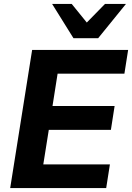

<svg xmlns="http://www.w3.org/2000/svg" viewBox="-20 -960 674 980"><path d="M32 0 144 -705H634L615 -584H274L248 -419H565L546 -297H229L201 -121H541L522 0ZM355 -765 246 -940H346L423 -845L516 -940H623L481 -765Z"/></svg>

Font: Mulish ExtraBold
Style: Italic
Weight: 800
Italic angle: -9°
Designer: Vernon Adams
Foundry: Vernon Adams
Version: Version 3.603; ttfautohint (v1.8.3)